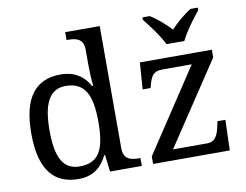

<svg xmlns="http://www.w3.org/2000/svg" viewBox="-82 -881 1289 1006"><g transform="rotate(-10 562.5 -378.0)"><path d="M834 -606H929C950 -651 998 -715 1029 -753V-766H990C952 -743 911 -707 881 -675C851 -707 811 -743 773 -766H734V-753C765 -715 813 -651 834 -606ZM259 10C337 10 382 -29 412 -90H416L427 0H596V-42H588C544 -42 506 -51 506 -110V-760H322V-718H330C374 -718 412 -709 412 -650V-568C412 -536 414 -491 418 -458H412C383 -510 336 -546 259 -546C127 -546 55 -460 55 -267C55 -75 127 10 259 10ZM656 0H1064L1069 -162H1027L1022 -139C1013 -96 1000 -57 954 -57H772L1063 -495V-536H680L670 -394H712L713 -398C727 -451 737 -479 790 -479H946L656 -40ZM276 -54C187 -54 152 -124 152 -266C152 -406 187 -482 275 -482C380 -482 412 -406 412 -267C412 -123 380 -54 276 -54Z"/></g></svg>

Font: Noto Serif
Style: Regular
Weight: 400
Designer: Monotype Design Team
Foundry: Monotype Imaging Inc.
Version: Version 2.015